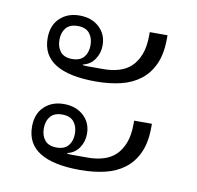

<svg xmlns="http://www.w3.org/2000/svg" viewBox="-60 -564 611 596"><g transform="rotate(10 245.0 -266.0)"><path d="M229 -309Q145 -309 102 -335.5Q59 -362 59 -416Q59 -456 83 -479Q107 -502 145 -502Q183 -502 207 -480Q231 -458 231 -423Q231 -398 217.5 -378.5Q204 -359 181 -354V-352Q189 -351 196.5 -351Q204 -351 211 -351H247Q272 -351 294.5 -357.5Q317 -364 333 -379Q349 -394 358.5 -418.5Q368 -443 368 -479V-489H424V-479Q424 -431 409.5 -398.5Q395 -366 369 -346Q343 -326 307.5 -317.5Q272 -309 229 -309ZM229 -30Q145 -30 102 -56.5Q59 -83 59 -137Q59 -177 83 -200Q107 -223 145 -223Q183 -223 207 -201Q231 -179 231 -144Q231 -119 217.5 -99.5Q204 -80 181 -75V-73Q189 -72 196.5 -72Q204 -72 211 -72H247Q272 -72 294.5 -78.5Q317 -85 333 -100Q349 -115 358.5 -139.5Q368 -164 368 -200V-210H424V-200Q424 -152 409.5 -119.5Q395 -87 369 -67Q343 -47 307.5 -38.5Q272 -30 229 -30ZM145 -365Q170 -365 182 -379.5Q194 -394 194 -417Q194 -440 182 -454.5Q170 -469 145 -469Q120 -469 108 -454.5Q96 -440 96 -417Q96 -394 108 -379.5Q120 -365 145 -365ZM145 -86Q170 -86 182 -100.5Q194 -115 194 -138Q194 -161 182 -175.5Q170 -190 145 -190Q120 -190 108 -175.5Q96 -161 96 -138Q96 -115 108 -100.5Q120 -86 145 -86Z"/></g></svg>

Font: IBM Plex Sans Thai Looped Light
Style: Regular
Weight: 300
Designer: Mike Abbink, Paul van der Laan, Pieter van Rosmalen, Ben Mitchell, Mark Frömberg
Foundry: Bold Monday
Version: Version 1.1